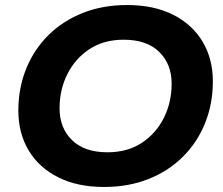

<svg xmlns="http://www.w3.org/2000/svg" viewBox="-20 -732 888 764"><path d="M394 12Q288 12 211.5 -26.5Q135 -65 94 -133.5Q53 -202 53 -292Q53 -381 84 -458Q115 -535 172.5 -592Q230 -649 309.5 -680.5Q389 -712 486 -712Q592 -712 668.5 -673.5Q745 -635 786 -566.5Q827 -498 827 -408Q827 -319 796 -242Q765 -165 707.5 -108Q650 -51 570.5 -19.5Q491 12 394 12ZM408 -126Q487 -126 544 -163.5Q601 -201 632 -263Q663 -325 663 -399Q663 -477 613.5 -525.5Q564 -574 472 -574Q393 -574 336 -536.5Q279 -499 248 -437Q217 -375 217 -301Q217 -223 266.5 -174.5Q316 -126 408 -126Z"/></svg>

Font: Montserrat
Style: Bold Italic
Weight: 700
Italic angle: -11.3°
Designer: Julieta Ulanovsky
Foundry: Julieta Ulanovsky
Version: Version 9.000; ttfautohint (v1.8.4.7-5d5b)